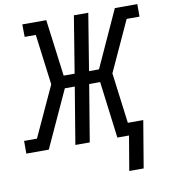

<svg xmlns="http://www.w3.org/2000/svg" viewBox="-108 -819 974 1103"><g transform="rotate(-10 379.5 -267.0)"><path d="M556 201 590 0H522L480 -331H416L361 0H277L332 -331H274L122 0H-9V-74H66L201 -367L163 -662H98L97 -735H237L280 -404H344L398 -735H482L428 -404H486L637 -735H768V-662H693L558 -368L596 -73H686L640 201Z"/></g></svg>

Font: Iosevka Etoile
Style: Italic
Weight: 400
Italic angle: -9°
Designer: Belleve Invis
Foundry: Belleve Invis
Version: Version 22.1.2; ttfautohint (v1.8.4)